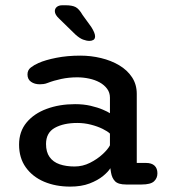

<svg xmlns="http://www.w3.org/2000/svg" viewBox="-20 -699 659 730"><path d="M459.5 2.5Q429.5 2.5 417.5 -9.8Q405.5 -22 402 -43.5L399.5 -59.5Q392 -46.5 372 -30Q352 -13.5 320.8 -1.5Q289.5 10.5 247 10.5Q191.5 10.5 147.5 -8.2Q103.5 -27 78 -62.8Q52.5 -98.5 52.5 -149Q52.5 -199 81 -233.2Q109.5 -267.5 157.8 -285.2Q206 -303 265.5 -303Q297.5 -303 324.5 -296.8Q351.5 -290.5 370.8 -282.2Q390 -274 398 -268.5V-328Q398 -347 387.2 -361.5Q376.5 -376 358.8 -385.8Q341 -395.5 318.8 -400.2Q296.5 -405 273.5 -405Q242 -405 212.8 -398.8Q183.5 -392.5 162 -384Q153.5 -380.5 145.5 -379.5Q137.5 -378.5 131.5 -378.5Q111.5 -378.5 98 -388Q84.5 -397.5 84.5 -416Q84.5 -432.5 97 -442.2Q109.5 -452 126.5 -459.5Q152.5 -471 194 -479.2Q235.5 -487.5 285.5 -487.5Q326 -487.5 364.2 -478.2Q402.5 -469 433.2 -450.8Q464 -432.5 482 -405.2Q500 -378 500 -342V-79.5H535Q556.5 -79.5 567.5 -69.2Q578.5 -59 578.5 -40Q578.5 -21.5 565.5 -9.5Q552.5 2.5 518.5 2.5ZM398 -191Q389.5 -199.5 370.2 -209Q351 -218.5 325.8 -225Q300.5 -231.5 274 -231.5Q222 -231.5 188.5 -213Q155 -194.5 155 -151.5Q155 -121 168.5 -102Q182 -83 206.5 -74.5Q231 -66 263.5 -66Q294.5 -66 322.2 -80Q350 -94 370.2 -112.8Q390.5 -131.5 398 -146.5ZM320.5 -543.5Q309 -543.5 295.8 -548.5Q282.5 -553.5 266.5 -568L205.5 -627.5Q188.5 -643 188.5 -656.5Q188.5 -666.5 196.2 -672.8Q204 -679 217 -679H229.5Q254 -679 267.2 -672.2Q280.5 -665.5 294 -642L327 -596.5Q341.5 -573.5 341.5 -561Q341.5 -551 335 -547.2Q328.5 -543.5 320.5 -543.5Z"/></svg>

Font: Sono ExtraLight Monospace Medium
Style: Regular
Weight: 500
Version: Version 2.112